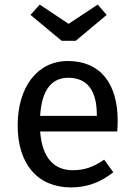

<svg xmlns="http://www.w3.org/2000/svg" viewBox="-20 -805 584 837"><path d="M402 -300H155C162 -417 208 -466 278 -466C361 -466 402 -409 402 -306ZM493 -279C493 -440 418 -539 276 -539C140 -539 57 -422 57 -258C57 -91 143 12 290 12C363 12 422 -13 474 -54L434 -109C388 -77 349 -63 297 -63C221 -63 164 -110 155 -232H491C492 -244 493 -261 493 -279ZM310 -627 445 -740 406 -785 279 -701 153 -785 113 -740 249 -627Z"/></svg>

Font: Fira Math
Style: Regular
Weight: 400
Designer: Xiangdong Zeng
Foundry: Xiangdong Zeng
Version: Version 0.3.4